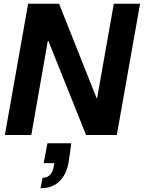

<svg xmlns="http://www.w3.org/2000/svg" viewBox="-20 -720 767 1024"><path d="M6 0 130 -700H295L495 -197H498L587 -700H727L603 0H439L238 -502H235L147 0ZM196 284 207 228Q232 228 247 212.5Q262 197 267 165L270 150H213L233 44H360Q357 71 353 97.5Q349 124 345 150Q334 211 296.5 247.5Q259 284 196 284Z"/></svg>

Font: DM Sans 36pt ExtraBold
Style: Italic
Weight: 800
Italic angle: -10°
Designer: Colophon Foundry, Jonny Pinhorn
Foundry: Colophon Foundry
Version: Version 4.004;gftools[0.9.30]